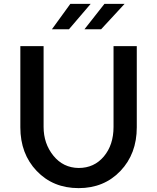

<svg xmlns="http://www.w3.org/2000/svg" viewBox="-20 -946 811 991"><path d="M566 -291V-708H686V-289Q686 -152 601.5 -63.5Q517 25 386 25Q254 25 169.5 -63.5Q85 -152 85 -289V-708H205V-291Q205 -205 255.5 -142.5Q306 -80 386 -79Q466 -79 516 -138.5Q566 -198 566 -291ZM343 -926H448L336 -795H248ZM519 -926H623L502 -795H416Z"/></svg>

Font: Metropolitano Medium
Style: Regular
Weight: 500
Designer: Fonts by Alex Slobzheninov & Chris M. Simpson / Changes by Cristiano Sobral
Foundry: Fonts by Alex Slobzheninov & Chris M. Simpson / Changes by Cristiano Sobral
Version: Version 1.00;August 30, 2020;FontCreator 13.0.0.2681 64-bit